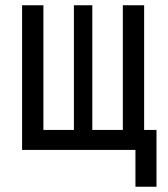

<svg xmlns="http://www.w3.org/2000/svg" viewBox="-20 -570 640 730"><path d="M495 140V0H64V-550H145V-76H261V-550H331V-76H447V-550H528V-76H575V140Z"/></svg>

Font: Liga JetBrainsMono Nerd Font
Style: Regular
Weight: 400
Designer: Philipp Nurullin, Konstantin Bulenkov
Foundry: JetBrains
Version: Version 2.225; ttfautohint (v1.8.3)